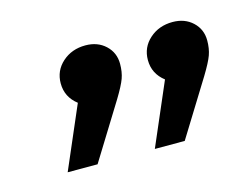

<svg xmlns="http://www.w3.org/2000/svg" viewBox="-47 -647 478 366"><g transform="rotate(-15 192.0 -464.5)"><path d="M273 -475Q251 -492 251 -519Q251 -544 269.5 -560.5Q288 -577 315 -577Q339 -577 354.5 -562.5Q370 -548 370 -526Q370 -510 365.5 -497.5Q361 -485 347 -462L279 -352H220ZM101 -475Q79 -492 79 -519Q79 -544 97.5 -560.5Q116 -577 143 -577Q167 -577 182.5 -562.5Q198 -548 198 -526Q198 -510 193.5 -497.5Q189 -485 175 -462L107 -352H48Z"/></g></svg>

Font: FiraGO Book
Style: Italic
Weight: 350
Italic angle: -8°
Designer: bBox Type GmbH
Foundry: bBox Type GmbH
Version: Version 1.001